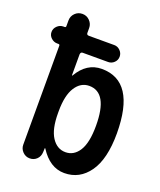

<svg xmlns="http://www.w3.org/2000/svg" viewBox="-141 -838 781 936"><g transform="rotate(20 250.0 -370.0)"><path d="M176.8 -264.6V-254.9Q176.8 -171.9 204.1 -129.9Q231.4 -87.9 275.4 -87.9Q319.3 -87.9 345.7 -129.9Q372.1 -171.9 372.1 -259.8Q372.1 -431.6 275.4 -431.6Q231.4 -431.6 204.1 -389.2Q176.8 -346.7 176.8 -264.6ZM56.6 -572.3Q39.1 -572.3 25.4 -585Q11.7 -597.7 11.7 -615.7Q11.7 -633.8 25.4 -647Q39.1 -660.2 56.6 -660.2H63.5Q70.3 -660.2 70.3 -667V-696.3Q70.3 -718.8 85.9 -734.4Q101.6 -750 124 -750Q146.5 -750 162.1 -733.9Q177.7 -717.8 177.7 -696.3V-670.9Q177.7 -660.2 189.5 -660.2H321.3Q338.9 -660.2 352.1 -647Q365.2 -633.8 365.2 -615.7Q365.2 -597.7 352.1 -585Q338.9 -572.3 321.3 -572.3H189.5Q178.7 -572.3 177.7 -559.6V-451.2Q177.7 -450.2 178.7 -450.2Q180.7 -450.2 180.7 -451.2Q226.6 -530.3 304.7 -530.3Q479.5 -530.3 480.5 -259.8Q480.5 -126 432.1 -58.1Q383.8 9.8 304.7 9.8Q229.5 9.8 177.7 -71.3Q177.7 -72.3 175.8 -72.3H174.8L173.8 -50.8Q172.9 -28.3 158.2 -14.2Q143.6 0 122.1 0Q100.6 0 85.4 -15.6Q70.3 -31.2 70.3 -51.8V-565.4Q70.3 -572.3 63.5 -572.3Z"/></g></svg>

Font: Rounded-X Mgen+ 2m medium
Style: Regular
Weight: 500
Designer: [Source Han Sans]
Ryoko NISHIZUKA  (kana & ideographs); Paul D. Hunt (Latin, Greek & Cyrillic); Wenlong ZHANG  (bopomofo
Version: Version 1.059.20150602